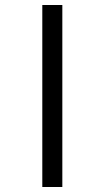

<svg xmlns="http://www.w3.org/2000/svg" viewBox="-20 -682 343 767"><path d="M149 -662V65H229V-662Z"/></svg>

Font: Noto Serif Sinhala ExtraCondensed ExtraBold
Style: Regular
Weight: 800
Width: 2
Designer: Jelle Bosma - Monotype Design Team
Foundry: Monotype Imaging Inc.
Version: Version 2.007